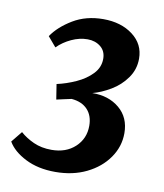

<svg xmlns="http://www.w3.org/2000/svg" viewBox="-66 -570 544 637"><g transform="rotate(10 206.0 -251.5)"><path d="M162 12Q104 12 61.5 -9.5Q19 -31 1 -62L31 -99Q50 -82 76.5 -70Q103 -58 137 -58Q186 -58 216.5 -86.5Q247 -115 247 -158Q247 -192 228 -212.5Q209 -233 174 -236Q163 -234 148.5 -230.5Q134 -227 124 -225L116 -276Q148 -283 180 -297.5Q212 -312 233 -334Q254 -356 254 -385Q254 -411 236 -425.5Q218 -440 192 -440Q165 -440 138 -427.5Q111 -415 91 -395L63 -428Q86 -462 130 -488.5Q174 -515 232 -515Q292 -515 331.5 -485Q371 -455 371 -406Q371 -370 350.5 -341Q330 -312 299 -293.5Q268 -275 238 -267Q293 -268 329.5 -237.5Q366 -207 366 -154Q366 -109 339.5 -71Q313 -33 267 -10.5Q221 12 162 12Z"/></g></svg>

Font: Rasa SemiBold
Style: Italic
Weight: 600
Italic angle: -7.10001°
Designer: Anna Giedrys (Yrsa+Rasa design), David Brezina (Yrsa art-direction, Rasa art-direction, design)
Foundry: Rosetta Type Foundry
Version: Version 2.004